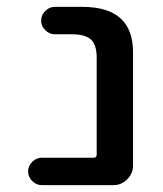

<svg xmlns="http://www.w3.org/2000/svg" viewBox="-20 -540 475 560"><path d="M102 0Q86 0 74 -12Q62 -24 62 -40Q62 -56 74 -68Q86 -80 102 -80H253Q262 -80 262 -89V-372Q262 -409 245.5 -424.5Q229 -440 189 -440H140Q124 -440 112 -452Q100 -464 100 -480Q100 -496 112 -508Q124 -520 140 -520H220Q368 -520 368 -388V-57Q368 -34 351 -17Q334 0 311 0Z"/></svg>

Font: Rounded Mplus 1c Medium
Style: Regular
Weight: 500
Version: Version 1.059.20150529